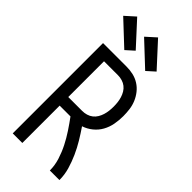

<svg xmlns="http://www.w3.org/2000/svg" viewBox="-302 -1043 1105 1105"><g transform="rotate(45 250.0 -491.0)"><path d="M64 0V-735H256Q283 -735 309.5 -729Q336 -723 359 -708.5Q382 -694 399 -672.5Q416 -651 426.5 -626Q437 -601 440.5 -574Q444 -547 444 -520Q444 -487 438 -454Q432 -421 416 -392Q400 -363 374 -342Q348 -321 317 -311Q341 -276 363 -239.5Q385 -203 402.5 -164Q420 -125 432 -84Q444 -43 444 0H366Q366 -42 353 -83Q340 -124 321 -161.5Q302 -199 278.5 -234.5Q255 -270 230 -304H142V0ZM142 -374H256Q273 -374 290 -379Q307 -384 320.5 -394.5Q334 -405 343 -420Q352 -435 357 -451.5Q362 -468 364 -485Q366 -502 366 -520Q366 -537 364 -554Q362 -571 357 -587.5Q352 -604 343 -619Q334 -634 320.5 -644.5Q307 -655 290 -660Q273 -665 256 -665H142ZM349 -793 205 -928 265 -982 398 -837ZM179 -793 35 -928 95 -982 228 -837Z"/></g></svg>

Font: Zed Mono
Style: Regular
Weight: 400
Monospace: yes
Designer: Belleve Invis
Foundry: Belleve Invis
Version: Version 1.0.0; ttfautohint (v1.8.4)